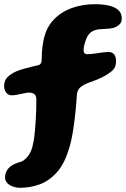

<svg xmlns="http://www.w3.org/2000/svg" viewBox="-25 -660 599 912"><path d="M71.8 232Q53 232 36.3 226.2Q19.6 220.4 9.4 209.3Q-0.9 198.2 -0.9 183Q-0.9 168.1 5.1 154.8Q11.1 141.5 24.9 130.6Q38.8 119.8 62.2 111.9Q88.4 107.4 107.8 81.9Q127.2 56.4 132.5 20Q135.2 10 137.6 -7.3Q139.9 -24.6 141.7 -46.3Q143.5 -68 144.9 -92.1Q146.2 -116.1 147 -140Q147.8 -163.9 147.8 -185.4Q147.8 -206.9 137.1 -213.6Q126.5 -220.2 114.4 -220.2Q106.8 -220.2 96.2 -218.2Q85.6 -216.2 74 -213.8Q62.4 -211.2 51.2 -209.2Q40.1 -207.2 31.5 -207.2Q14.9 -207.2 4.8 -219.7Q-5.4 -232.1 -5.4 -252.1Q-5.4 -278 11.8 -294.8Q28.9 -311.5 57.5 -323.1Q68.6 -327.6 86.4 -332.7Q104.1 -337.8 123.6 -342.7Q143 -347.6 158.6 -350.8Q163.9 -352 168.5 -358.4Q173.1 -364.9 173.1 -377Q173.1 -390.1 173.8 -405.1Q174.4 -420 176.7 -437.7Q179 -455.4 183.2 -475.4Q195.5 -530.4 230.4 -566.9Q265.2 -603.5 316.1 -621.8Q367 -640.1 426.5 -640.1Q460.1 -640.1 489 -634.2Q517.9 -628.4 535.6 -613.5Q553.4 -598.6 553.4 -571.8Q553.4 -555.9 544.9 -546.5Q536.5 -537.1 521.6 -530Q511 -525.9 494.6 -524.2Q478.1 -522.6 459.8 -521.9Q423.6 -521.1 406.1 -506.2Q388.6 -491.4 382.1 -467.8Q379.9 -462.4 377.4 -454.1Q374.9 -445.9 373.5 -437.6Q372.1 -429.4 372.1 -423Q372.1 -412.4 375.7 -408Q379.2 -403.6 387.9 -402.5Q393 -402.1 402.3 -402.9Q411.6 -403.6 423.4 -405.4Q435.1 -407.1 447.3 -408.8Q459.5 -410.5 470.6 -411.8Q481.8 -413.1 489.8 -413.1Q508.2 -413.1 517.2 -401.8Q526.1 -390.4 526.1 -367.9Q526.1 -342.1 512.2 -328.2Q498.2 -314.4 476.6 -301.8Q462.4 -293.4 443.2 -285.1Q424 -276.8 397.4 -267.5Q371.4 -258 356.8 -245.4Q342.1 -232.8 340.2 -210.4Q339.5 -200.1 338.2 -182.1Q337 -164.1 334.8 -141Q332.5 -117.9 329.4 -92.1Q326.2 -66.4 322.1 -40.2Q317.9 -14.1 312.6 9.9Q307.4 33.9 300.5 53.2Q278.4 123.8 241.4 162.7Q204.5 201.6 160.4 216.8Q116.2 232 71.8 232Z"/></svg>

Font: Gluten Thin
Style: Regular
Weight: 100
Designer: Tyler Finck
Foundry: Etcetera Type Company
Version: Version 1.300